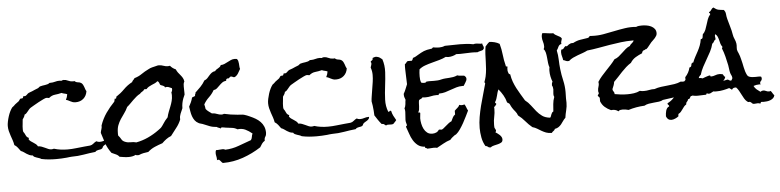

<svg xmlns="http://www.w3.org/2000/svg" viewBox="-60 -1049 5920 1458"><g transform="rotate(-5 2899.5 -319.5)"><path d="M745.1 -175.8Q745.1 -166 739.7 -159.7Q734.4 -153.3 727.1 -148.4Q719.7 -143.6 712.4 -139.6Q705.1 -135.7 699.2 -129.9Q695.3 -126 693.8 -120.6Q692.4 -115.2 688.5 -113.3Q682.6 -108.4 675.8 -107.4Q668.9 -106.4 661.6 -105Q654.3 -103.5 647.5 -101.1Q640.6 -98.6 635.7 -91.8Q589.8 -86.9 545.4 -79.1Q501 -71.3 454.1 -71.3Q445.3 -71.3 435.1 -69.8Q424.8 -68.4 416 -67.4Q395.5 -65.4 375.5 -64.5Q355.5 -63.5 335 -63.5Q306.6 -63.5 278.3 -65.9Q250 -68.4 222.7 -74.2Q215.8 -79.1 207 -82Q198.2 -85 189 -87.9Q179.7 -90.8 171.9 -94.7Q164.1 -98.6 160.2 -106.4Q145.5 -107.4 134.3 -112.3Q123 -117.2 113.8 -123.5Q104.5 -129.9 94.7 -136.7Q85 -143.6 72.3 -148.4Q62.5 -162.1 52.2 -175.3Q42 -188.5 27.3 -197.3Q24.4 -215.8 18.1 -234.4Q11.7 -252.9 5.4 -271Q-1 -289.1 -5.4 -307.6Q-9.8 -326.2 -9.8 -345.7Q-9.8 -359.4 -5.9 -378.9Q-2 -398.4 4.4 -418.5Q10.7 -438.5 19.5 -456.1Q28.3 -473.6 37.1 -484.4Q40 -487.3 43.9 -489.3Q47.9 -491.2 50.8 -495.1Q59.6 -504.9 69.3 -511.2Q79.1 -517.6 89.8 -526.4Q93.8 -530.3 96.2 -535.2Q98.6 -540 103.5 -543.9Q106.4 -545.9 111.8 -544.9Q117.2 -543.9 121.1 -546.9Q125 -549.8 125 -553.7Q125 -557.6 127.9 -560.5Q128.9 -561.5 133.8 -561Q138.7 -560.5 139.6 -560.5Q146.5 -560.5 155.3 -569.8Q164.1 -579.1 169.9 -582Q176.8 -585.9 183.6 -587.4Q190.4 -588.9 198.2 -592.8Q209 -598.6 219.2 -602.1Q229.5 -605.5 240.2 -610.4Q246.1 -612.3 251 -617.2Q255.9 -622.1 260.7 -624Q269.5 -627 279.8 -628.4Q290 -629.9 299.3 -631.3Q308.6 -632.8 317.9 -635.3Q327.1 -637.7 335 -644.5H342.8Q360.4 -644.5 377 -649.4Q393.6 -654.3 411.1 -654.3Q416 -654.3 425.8 -652.3Q433.6 -657.2 443.4 -657.2Q460 -657.2 476.6 -648.9Q493.2 -640.6 510.7 -640.6H516.6Q520.5 -640.6 524.4 -641.6Q535.2 -630.9 550.3 -629.9Q565.4 -628.9 576.2 -621.1Q583 -615.2 587.4 -607.4Q591.8 -599.6 594.7 -590.8L600.6 -573.2Q603.5 -564.5 608.4 -557.6Q603.5 -522.5 579.6 -501.5Q555.7 -480.5 519.5 -480.5Q505.9 -480.5 496.6 -483.9Q487.3 -487.3 480 -491.2Q472.7 -495.1 464.8 -499Q457 -502.9 447.3 -504.9Q458 -524.4 460.9 -546.9Q450.2 -551.8 439.5 -553.7Q428.7 -555.7 418.9 -560.5Q392.6 -553.7 367.7 -551.3Q342.8 -548.8 321.3 -530.3Q316.4 -531.2 311 -532.2Q305.7 -533.2 300.8 -533.2Q294.9 -533.2 277.3 -524.9Q259.8 -516.6 239.7 -505.9Q219.7 -495.1 201.7 -484.4Q183.6 -473.6 176.8 -469.7Q168.9 -464.8 163.1 -458Q157.2 -451.2 151.4 -443.8Q145.5 -436.5 139.6 -430.2Q133.8 -423.8 125 -420.9Q123 -410.2 118.2 -402.3Q113.3 -394.5 107.4 -385.7Q106.4 -368.2 104 -350.6Q101.6 -333 101.6 -315.4V-302.7Q101.6 -296.9 103.5 -292Q113.3 -279.3 119.6 -263.7Q126 -248 141.6 -242.2Q142.6 -238.3 141.1 -237.3Q139.6 -236.3 138.7 -232.4Q144.5 -221.7 153.8 -215.3Q163.1 -209 172.9 -202.6Q182.6 -196.3 191.4 -189.5Q200.2 -182.6 205.1 -171.9Q219.7 -171.9 232.9 -167Q246.1 -162.1 258.3 -156.2Q270.5 -150.4 281.7 -145.5Q293 -140.6 304.7 -140.6Q315.4 -140.6 324.2 -143.6Q349.6 -135.7 375.5 -132.3Q401.4 -128.9 427.7 -128.9Q460 -128.9 492.2 -132.8Q524.4 -136.7 556.6 -139.6Q568.4 -141.6 579.1 -141.6Q589.8 -141.6 600.6 -143.6Q614.3 -145.5 626.5 -156.2Q638.7 -167 650.4 -171.9Q661.1 -165 675.8 -165Q692.4 -165 708 -170.4Q723.6 -175.8 740.2 -175.8Z M1355.5 -565.4Q1349.6 -556.6 1348.6 -545.9Q1347.7 -535.2 1347.7 -526.4Q1347.7 -514.6 1348.1 -503.4Q1348.6 -492.2 1348.6 -481.4V-466.8Q1346.7 -460 1342.8 -453.1Q1338.9 -446.3 1336.9 -439.5Q1323.2 -403.3 1323.2 -367.2V-365.2Q1318.4 -353.5 1314 -343.8Q1309.6 -334 1305.7 -324.7Q1301.8 -315.4 1299.8 -305.2Q1297.9 -294.9 1298.8 -281.2Q1285.2 -247.1 1262.7 -219.2Q1240.2 -191.4 1218.8 -162.1Q1198.2 -154.3 1181.2 -141.6Q1164.1 -128.9 1148.4 -113.3Q1118.2 -103.5 1088.9 -90.8Q1059.6 -78.1 1036.1 -56.6Q1017.6 -54.7 999 -50.8Q980.5 -46.9 962.9 -39.1H951.2Q942.4 -39.1 938.5 -43Q925.8 -36.1 912.1 -33.7Q898.4 -31.2 884.8 -31.2Q867.2 -31.2 850.1 -33.7Q833 -36.1 815.4 -39.1Q805.7 -52.7 788.1 -60.1Q770.5 -67.4 756.8 -74.2Q728.5 -113.3 715.8 -149.9Q703.1 -186.5 689.5 -232.4Q691.4 -246.1 696.3 -259.3Q701.2 -272.5 700.2 -288.1Q717.8 -338.9 746.6 -380.4Q775.4 -421.9 812.5 -460Q812.5 -465.8 814.9 -469.7Q817.4 -473.6 815.4 -481.4Q816.4 -480.5 819.3 -480.5Q827.1 -480.5 829.1 -484.9Q831.1 -489.3 830.1 -495.1Q865.2 -517.6 894 -546.9Q922.9 -576.2 960 -595.7Q962.9 -604.5 969.7 -610.4Q976.6 -616.2 980.5 -624Q1011.7 -632.8 1037.1 -650.4Q1062.5 -668 1090.8 -681.6Q1106.4 -690.4 1120.6 -693.8Q1134.8 -697.3 1151.4 -701.2Q1157.2 -703.1 1162.1 -704.1Q1167 -705.1 1172.9 -705.1Q1190.4 -705.1 1207 -698.7Q1223.6 -692.4 1241.2 -692.4Q1246.1 -692.4 1249.5 -692.9Q1252.9 -693.4 1256.8 -694.3Q1273.4 -673.8 1298.8 -663.1Q1304.7 -648.4 1313 -637.7Q1321.3 -627 1330.1 -616.7Q1338.9 -606.4 1346.2 -594.2Q1353.5 -582 1355.5 -565.4ZM1257.8 -514.6Q1257.8 -519.5 1256.8 -523.4Q1247.1 -526.4 1238.3 -531.2Q1229.5 -536.1 1218.8 -536.1Q1211.9 -536.1 1205.1 -533.2Q1204.1 -540 1199.7 -543Q1195.3 -545.9 1189.9 -548.3Q1184.6 -550.8 1179.2 -552.2Q1173.8 -553.7 1169.9 -557.6Q1167 -565.4 1163.6 -573.7Q1160.2 -582 1151.4 -585.9Q1142.6 -577.1 1130.9 -571.8Q1119.1 -566.4 1106.9 -561.5Q1094.7 -556.6 1083.5 -549.8Q1072.3 -543 1064.5 -533.2H1046.9Q1041 -522.5 1030.3 -517.1Q1019.5 -511.7 1011.7 -502Q996.1 -494.1 982.9 -482.9Q969.7 -471.7 957 -459.5Q944.3 -447.3 932.1 -434.6Q919.9 -421.9 906.2 -411.1Q893.6 -383.8 878.4 -363.8Q863.3 -343.8 850.1 -323.2Q836.9 -302.7 827.6 -278.8Q818.4 -254.9 818.4 -219.7V-210Q818.4 -205.1 819.3 -200.2Q832 -186.5 840.3 -170.9Q848.6 -155.3 868.2 -148.4Q887.7 -140.6 909.7 -141.6Q931.6 -142.6 952.1 -136.7Q999 -145.5 1042.5 -165.5Q1085.9 -185.5 1125 -213.9Q1130.9 -218.8 1138.7 -224.1Q1146.5 -229.5 1151.4 -235.4Q1156.2 -240.2 1159.7 -246.1Q1163.1 -252 1167 -256.8Q1174.8 -269.5 1184.6 -282.2Q1194.3 -294.9 1205.1 -305.7Q1210 -327.1 1217.8 -347.2Q1225.6 -367.2 1233.4 -386.7Q1241.2 -406.2 1246.6 -426.8Q1252 -447.3 1252 -469.7Q1252 -474.6 1251.5 -480.5Q1251 -486.3 1250 -491.2Q1257.8 -502 1257.8 -514.6Z M1939.5 -123Q1939.5 -106.4 1931.2 -94.2Q1922.9 -82 1924.8 -64.5Q1911.1 -56.6 1902.3 -43.9Q1893.6 -31.2 1885.7 -17.6Q1821.3 24.4 1747.6 50.3Q1673.8 76.2 1595.7 76.2Q1590.8 76.2 1586.9 71.8Q1583 67.4 1579.1 62.5Q1575.2 57.6 1570.8 53.2Q1566.4 48.8 1560.5 48.8Q1553.7 48.8 1549.8 51.8Q1549.8 49.8 1550.3 48.3Q1550.8 46.9 1550.8 44.9Q1550.8 33.2 1547.9 21Q1544.9 8.8 1544.9 -2.9Q1544.9 -16.6 1549.8 -25.4H1561.5Q1571.3 -25.4 1580.6 -26.9Q1589.8 -28.3 1600.6 -28.3Q1611.3 -28.3 1620.1 -22.5Q1673.8 -24.4 1722.2 -42.5Q1770.5 -60.5 1820.3 -78.1Q1828.1 -88.9 1829.6 -102.1Q1831.1 -115.2 1836.9 -127Q1811.5 -148.4 1785.6 -160.6Q1759.8 -172.9 1725.6 -168.9Q1705.1 -181.6 1682.1 -183.6Q1659.2 -185.5 1635.7 -189.5Q1629.9 -190.4 1623.5 -191.9Q1617.2 -193.4 1610.4 -193.4Q1605.5 -193.4 1601.1 -190.9Q1596.7 -188.5 1598.6 -183.6Q1593.8 -191.4 1585.4 -192.9Q1577.1 -194.3 1571.3 -200.2Q1540 -202.1 1516.6 -211.4Q1493.2 -220.7 1464.8 -232.4Q1457 -235.4 1449.7 -236.8Q1442.4 -238.3 1435.5 -242.2Q1418 -251 1407.2 -265.6Q1396.5 -280.3 1390.1 -298.3Q1383.8 -316.4 1380.9 -335.9Q1377.9 -355.5 1375 -372.1Q1383.8 -387.7 1391.1 -404.3Q1398.4 -420.9 1403.3 -439.5Q1409.2 -442.4 1415 -444.3Q1420.9 -446.3 1427.7 -449.2Q1426.8 -451.2 1426.8 -454.1Q1426.8 -459 1430.2 -463.9Q1433.6 -468.8 1431.6 -473.6Q1453.1 -493.2 1473.1 -514.2Q1493.2 -535.2 1507.8 -560.5Q1522.5 -565.4 1531.2 -575.2Q1540 -585 1548.8 -595.2Q1557.6 -605.5 1568.4 -613.8Q1579.1 -622.1 1595.7 -624Q1599.6 -630.9 1606.4 -635.3Q1613.3 -639.6 1620.1 -643.6Q1627 -647.5 1632.8 -652.3Q1638.7 -657.2 1641.6 -666Q1657.2 -666 1670.4 -671.9Q1683.6 -677.7 1696.3 -684.6Q1709 -691.4 1722.2 -697.3Q1735.4 -703.1 1751 -703.1Q1754.9 -703.1 1758.8 -702.6Q1762.7 -702.1 1767.6 -701.2Q1774.4 -694.3 1776.9 -685.1Q1779.3 -675.8 1780.3 -665Q1781.2 -654.3 1781.7 -643.6Q1782.2 -632.8 1785.2 -624Q1776.4 -607.4 1766.1 -590.8Q1755.9 -574.2 1739.3 -565.4H1737.3Q1730.5 -564.5 1724.6 -568.4Q1718.8 -572.3 1710.9 -572.3Q1706.1 -572.3 1703.1 -569.3L1698.2 -564.5Q1696.3 -562.5 1692.9 -560.5Q1689.5 -558.6 1683.6 -560.5Q1669.9 -555.7 1672.9 -543.9Q1654.3 -542 1641.6 -532.7Q1628.9 -523.4 1618.2 -512.2Q1607.4 -501 1596.7 -491.7Q1585.9 -482.4 1571.3 -481.4Q1554.7 -452.1 1530.8 -429.7Q1506.8 -407.2 1491.2 -378.9Q1494.1 -371.1 1495.1 -362.3Q1496.1 -353.5 1498 -343.8Q1506.8 -332 1519 -323.2Q1531.2 -314.5 1543 -305.7H1545.9Q1565.4 -305.7 1582 -298.3Q1598.6 -291 1617.2 -291Q1627 -291 1633.8 -294.9Q1659.2 -289.1 1684.1 -285.2Q1709 -281.2 1734.4 -279.3Q1747.1 -277.3 1760.3 -277.3Q1773.4 -277.3 1785.2 -274.4Q1795.9 -271.5 1806.6 -267.1Q1817.4 -262.7 1828.1 -257.8Q1850.6 -248 1870.6 -236.3Q1890.6 -224.6 1906.2 -208.5Q1921.9 -192.4 1930.7 -171.4Q1939.5 -150.4 1939.5 -123Z M2729.5 -175.8Q2729.5 -166 2724.1 -159.7Q2718.8 -153.3 2711.4 -148.4Q2704.1 -143.6 2696.8 -139.6Q2689.5 -135.7 2683.6 -129.9Q2679.7 -126 2678.2 -120.6Q2676.8 -115.2 2672.9 -113.3Q2667 -108.4 2660.2 -107.4Q2653.3 -106.4 2646 -105Q2638.7 -103.5 2631.8 -101.1Q2625 -98.6 2620.1 -91.8Q2574.2 -86.9 2529.8 -79.1Q2485.4 -71.3 2438.5 -71.3Q2429.7 -71.3 2419.4 -69.8Q2409.2 -68.4 2400.4 -67.4Q2379.9 -65.4 2359.9 -64.5Q2339.8 -63.5 2319.3 -63.5Q2291 -63.5 2262.7 -65.9Q2234.4 -68.4 2207 -74.2Q2200.2 -79.1 2191.4 -82Q2182.6 -85 2173.3 -87.9Q2164.1 -90.8 2156.2 -94.7Q2148.4 -98.6 2144.5 -106.4Q2129.9 -107.4 2118.7 -112.3Q2107.4 -117.2 2098.1 -123.5Q2088.9 -129.9 2079.1 -136.7Q2069.3 -143.6 2056.6 -148.4Q2046.9 -162.1 2036.6 -175.3Q2026.4 -188.5 2011.7 -197.3Q2008.8 -215.8 2002.4 -234.4Q1996.1 -252.9 1989.7 -271Q1983.4 -289.1 1979 -307.6Q1974.6 -326.2 1974.6 -345.7Q1974.6 -359.4 1978.5 -378.9Q1982.4 -398.4 1988.8 -418.5Q1995.1 -438.5 2003.9 -456.1Q2012.7 -473.6 2021.5 -484.4Q2024.4 -487.3 2028.3 -489.3Q2032.2 -491.2 2035.2 -495.1Q2043.9 -504.9 2053.7 -511.2Q2063.5 -517.6 2074.2 -526.4Q2078.1 -530.3 2080.6 -535.2Q2083 -540 2087.9 -543.9Q2090.8 -545.9 2096.2 -544.9Q2101.6 -543.9 2105.5 -546.9Q2109.4 -549.8 2109.4 -553.7Q2109.4 -557.6 2112.3 -560.5Q2113.3 -561.5 2118.2 -561Q2123 -560.5 2124 -560.5Q2130.9 -560.5 2139.6 -569.8Q2148.4 -579.1 2154.3 -582Q2161.1 -585.9 2168 -587.4Q2174.8 -588.9 2182.6 -592.8Q2193.4 -598.6 2203.6 -602.1Q2213.9 -605.5 2224.6 -610.4Q2230.5 -612.3 2235.4 -617.2Q2240.2 -622.1 2245.1 -624Q2253.9 -627 2264.2 -628.4Q2274.4 -629.9 2283.7 -631.3Q2293 -632.8 2302.2 -635.3Q2311.5 -637.7 2319.3 -644.5H2327.1Q2344.7 -644.5 2361.3 -649.4Q2377.9 -654.3 2395.5 -654.3Q2400.4 -654.3 2410.2 -652.3Q2418 -657.2 2427.7 -657.2Q2444.3 -657.2 2460.9 -648.9Q2477.5 -640.6 2495.1 -640.6H2501Q2504.9 -640.6 2508.8 -641.6Q2519.5 -630.9 2534.7 -629.9Q2549.8 -628.9 2560.5 -621.1Q2567.4 -615.2 2571.8 -607.4Q2576.2 -599.6 2579.1 -590.8L2585 -573.2Q2587.9 -564.5 2592.8 -557.6Q2587.9 -522.5 2564 -501.5Q2540 -480.5 2503.9 -480.5Q2490.2 -480.5 2481 -483.9Q2471.7 -487.3 2464.4 -491.2Q2457 -495.1 2449.2 -499Q2441.4 -502.9 2431.6 -504.9Q2442.4 -524.4 2445.3 -546.9Q2434.6 -551.8 2423.8 -553.7Q2413.1 -555.7 2403.3 -560.5Q2377 -553.7 2352.1 -551.3Q2327.1 -548.8 2305.7 -530.3Q2300.8 -531.2 2295.4 -532.2Q2290 -533.2 2285.2 -533.2Q2279.3 -533.2 2261.7 -524.9Q2244.1 -516.6 2224.1 -505.9Q2204.1 -495.1 2186 -484.4Q2168 -473.6 2161.1 -469.7Q2153.3 -464.8 2147.5 -458Q2141.6 -451.2 2135.7 -443.8Q2129.9 -436.5 2124 -430.2Q2118.2 -423.8 2109.4 -420.9Q2107.4 -410.2 2102.5 -402.3Q2097.7 -394.5 2091.8 -385.7Q2090.8 -368.2 2088.4 -350.6Q2085.9 -333 2085.9 -315.4V-302.7Q2085.9 -296.9 2087.9 -292Q2097.7 -279.3 2104 -263.7Q2110.4 -248 2126 -242.2Q2127 -238.3 2125.5 -237.3Q2124 -236.3 2123 -232.4Q2128.9 -221.7 2138.2 -215.3Q2147.5 -209 2157.2 -202.6Q2167 -196.3 2175.8 -189.5Q2184.6 -182.6 2189.5 -171.9Q2204.1 -171.9 2217.3 -167Q2230.5 -162.1 2242.7 -156.2Q2254.9 -150.4 2266.1 -145.5Q2277.3 -140.6 2289.1 -140.6Q2299.8 -140.6 2308.6 -143.6Q2334 -135.7 2359.9 -132.3Q2385.7 -128.9 2412.1 -128.9Q2444.3 -128.9 2476.6 -132.8Q2508.8 -136.7 2541 -139.6Q2552.7 -141.6 2563.5 -141.6Q2574.2 -141.6 2585 -143.6Q2598.6 -145.5 2610.8 -156.2Q2623 -167 2634.8 -171.9Q2645.5 -165 2660.2 -165Q2676.8 -165 2692.4 -170.4Q2708 -175.8 2724.6 -175.8Z M2932.6 -133.8Q2927.7 -126 2920.9 -119.6Q2914.1 -113.3 2908.2 -106.4Q2901.4 -103.5 2893.1 -103.5Q2884.8 -103.5 2877.4 -104Q2870.1 -104.5 2863.8 -104Q2857.4 -103.5 2853.5 -99.6Q2845.7 -101.6 2841.8 -106.9Q2837.9 -112.3 2828.1 -113.3Q2824.2 -114.3 2820.3 -113.3Q2805.7 -129.9 2793.5 -148.4Q2781.2 -167 2770.5 -183.6Q2769.5 -219.7 2764.6 -256.8Q2763.7 -265.6 2761.7 -274.4Q2759.8 -283.2 2758.8 -291Q2758.8 -300.8 2760.3 -310.1Q2761.7 -319.3 2762.7 -327.1Q2766.6 -355.5 2771.5 -382.8Q2776.4 -410.2 2780.3 -438.5Q2784.2 -463.9 2784.2 -491.7Q2784.2 -519.5 2775.4 -543.9L2774.4 -548.8Q2776.4 -556.6 2778.8 -562Q2781.2 -567.4 2782.2 -574.2Q2784.2 -585 2777.3 -589.8Q2780.3 -597.7 2787.1 -600.1Q2793.9 -602.5 2794.9 -611.3Q2795.9 -615.2 2794.9 -619.1Q2802.7 -622.1 2811 -624.5Q2819.3 -627 2827.1 -625Q2839.8 -623 2849.6 -616.7Q2859.4 -610.4 2868.2 -602.5Q2883.8 -555.7 2880.9 -503.4Q2877.9 -451.2 2871.1 -398.4Q2864.3 -345.7 2862.3 -295.4Q2860.4 -245.1 2877.9 -202.1L2879.9 -201.2Q2884.8 -200.2 2887.7 -204.6Q2890.6 -209 2895.5 -208Q2899.4 -206.1 2900.4 -206.1Q2904.3 -186.5 2913.1 -168.9Q2921.9 -151.4 2932.6 -133.8Z M3643.6 -621.1V-617.2Q3636.7 -615.2 3636.7 -607.4Q3626 -602.5 3614.3 -600.1Q3602.5 -597.7 3591.8 -592.8Q3581.1 -593.8 3569.8 -594.2Q3558.6 -594.7 3547.9 -594.7Q3518.6 -594.7 3489.3 -592.8Q3460 -590.8 3430.7 -592.8Q3417 -585 3400.9 -580.6Q3384.8 -576.2 3370.1 -576.2Q3358.4 -576.2 3349.6 -579.1Q3326.2 -567.4 3298.3 -559.6Q3270.5 -551.8 3242.2 -544.4Q3213.9 -537.1 3188 -527.8Q3162.1 -518.6 3142.6 -502Q3140.6 -488.3 3139.6 -475.1Q3138.7 -461.9 3138.7 -449.2Q3138.7 -435.5 3140.1 -423.8Q3141.6 -412.1 3146.5 -400.4Q3151.4 -398.4 3157.7 -397.5Q3164.1 -396.5 3168.9 -396.5Q3173.8 -396.5 3178.7 -397.9Q3183.6 -399.4 3185.5 -404.3Q3200.2 -406.2 3214.8 -405.8Q3229.5 -405.3 3244.1 -405.3Q3258.8 -405.3 3272.9 -406.2Q3287.1 -407.2 3300.8 -411.1Q3316.4 -415 3331.5 -416Q3346.7 -417 3361.3 -418Q3376 -418.9 3391.6 -421.4Q3407.2 -423.8 3423.8 -431.6Q3436.5 -426.8 3449.7 -426.8Q3462.9 -426.8 3475.6 -424.8Q3482.4 -419.9 3486.8 -414.1Q3491.2 -408.2 3491.2 -400.4Q3491.2 -386.7 3481.4 -373Q3471.7 -359.4 3465.8 -347.7H3455.1Q3431.6 -347.7 3409.7 -341.3Q3387.7 -335 3365.7 -326.7Q3343.8 -318.4 3321.8 -312Q3299.8 -305.7 3276.4 -305.7Q3272.5 -305.7 3272 -301.3Q3271.5 -296.9 3269.5 -294.9Q3264.6 -295.9 3254.9 -295.9Q3232.4 -295.9 3211.9 -291Q3191.4 -286.1 3169.9 -286.1Q3164.1 -286.1 3158.2 -286.6Q3152.3 -287.1 3146.5 -288.1Q3141.6 -280.3 3133.8 -277.8Q3126 -275.4 3119.1 -269.5Q3116.2 -260.7 3115.7 -248Q3115.2 -235.4 3114.7 -222.2Q3114.3 -209 3112.3 -197.3Q3110.4 -185.5 3104.5 -178.7Q3105.5 -173.8 3112.3 -175.3Q3119.1 -176.8 3119.1 -168.9Q3119.1 -160.2 3117.2 -150.4Q3115.2 -140.6 3115.2 -130.9Q3115.2 -112.3 3119.6 -90.3Q3124 -68.4 3133.3 -49.8Q3142.6 -31.2 3158.2 -19Q3173.8 -6.8 3197.3 -6.8Q3212.9 -6.8 3226.6 -12.7Q3240.2 -18.6 3249 -32.2L3253.9 -33.2Q3257.8 -33.2 3261.2 -32.2Q3264.6 -31.2 3268.6 -31.2Q3274.4 -31.2 3283.7 -38.6Q3293 -45.9 3304.2 -55.7Q3315.4 -65.4 3327.1 -74.7Q3338.9 -84 3349.6 -87.9Q3356.4 -101.6 3362.8 -115.2Q3369.1 -128.9 3381.8 -136.7V-165Q3391.6 -175.8 3402.8 -184.6Q3414.1 -193.4 3419.9 -207Q3424.8 -205.1 3429.2 -204.1Q3433.6 -203.1 3438.5 -203.1Q3443.4 -203.1 3448.7 -204.1Q3454.1 -205.1 3459 -207Q3466.8 -196.3 3471.2 -183.1Q3475.6 -169.9 3482.4 -158.2Q3473.6 -140.6 3461.9 -116.2Q3450.2 -91.8 3436.5 -67.4Q3422.9 -43 3407.7 -21Q3392.6 1 3377.9 12.7Q3375 15.6 3365.2 19.5Q3354.5 27.3 3345.7 34.7Q3336.9 42 3329.1 51.8Q3300.8 60.5 3274.9 75.2Q3249 89.8 3223.6 103.5Q3211.9 100.6 3198.2 100.6Q3186.5 100.6 3174.8 102.1Q3163.1 103.5 3149.4 103.5Q3145.5 98.6 3138.2 97.2Q3130.9 95.7 3132.8 86.9Q3099.6 85 3079.1 68.8Q3058.6 52.7 3044.4 29.3Q3030.3 5.9 3021.5 -21.5Q3012.7 -48.8 3002.9 -74.2V-77.1Q3002.9 -82 3006.8 -83Q3010.7 -84 3010.7 -88.9Q3010.7 -90.8 3009.8 -91.8Q3006.8 -102.5 3004.9 -110.4Q3002.9 -118.2 3002.9 -128.9Q3002.9 -144.5 3004.9 -159.7Q3006.8 -174.8 3006.8 -190.4Q3006.8 -206.1 3002.9 -217.8Q3006.8 -222.7 3009.3 -231Q3011.7 -239.3 3012.7 -248Q3013.7 -256.8 3014.2 -265.6Q3014.6 -274.4 3016.6 -281.2Q3012.7 -292 3009.8 -300.3Q3006.8 -308.6 3006.8 -320.3V-327.1Q3016.6 -343.8 3023.4 -361.3Q3030.3 -378.9 3038.1 -397.5V-400.4Q3038.1 -428.7 3036.1 -457Q3034.2 -485.4 3034.2 -513.7V-532.2Q3034.2 -542 3035.2 -550.8Q3043 -554.7 3046.9 -561.5Q3050.8 -568.4 3058.6 -572.3H3090.8L3096.7 -582Q3099.6 -586.9 3100.6 -592.8Q3111.3 -595.7 3121.6 -601.1Q3131.8 -606.4 3140.6 -612.3Q3154.3 -620.1 3165.5 -626.5Q3176.8 -632.8 3188 -637.2Q3199.2 -641.6 3211.9 -644.5Q3224.6 -647.5 3241.2 -649.4Q3249 -649.4 3251.5 -652.3Q3253.9 -655.3 3258.8 -659.2Q3270.5 -657.2 3282.2 -655.8Q3293.9 -654.3 3305.7 -654.3Q3329.1 -654.3 3349.6 -663.1Q3378.9 -663.1 3407.7 -664.1Q3436.5 -665 3465.8 -665Q3491.2 -665 3516.6 -663.1Q3542 -661.1 3566.4 -656.2Q3575.2 -659.2 3585.9 -659.2Q3597.7 -659.2 3609.9 -656.7Q3622.1 -654.3 3633.8 -656.2Q3634.8 -645.5 3639.2 -638.2Q3643.6 -630.9 3643.6 -621.1Z M4239.3 -641.6Q4237.3 -629.9 4233.9 -621.6Q4230.5 -613.3 4232.4 -599.6Q4222.7 -598.6 4217.3 -593.3Q4211.9 -587.9 4208.5 -581.1Q4205.1 -574.2 4201.7 -566.9Q4198.2 -559.6 4193.4 -553.7Q4201.2 -518.6 4202.1 -482.4Q4203.1 -446.3 4207 -411.1Q4211.9 -366.2 4222.2 -322.8Q4232.4 -279.3 4232.4 -234.4Q4232.4 -220.7 4231.9 -209Q4231.4 -197.3 4231.4 -184.6Q4231.4 -176.8 4231.9 -168.5Q4232.4 -160.2 4232.4 -152.3Q4232.4 -124 4225.1 -95.7Q4217.8 -67.4 4213.9 -39.1Q4202.1 -28.3 4193.8 -15.6Q4185.5 -2.9 4176.8 7.8Q4168 18.6 4156.2 26.9Q4144.5 35.2 4127 38.1Q4124 47.9 4115.7 52.7Q4107.4 57.6 4101.6 66.4H4099.6Q4075.2 66.4 4057.6 59.6Q4040 52.7 4024.9 43.9Q4009.8 35.2 3994.1 25.4Q3978.5 15.6 3958 9.8Q3930.7 -12.7 3908.2 -39.6Q3885.7 -66.4 3857.4 -87.9Q3850.6 -107.4 3839.4 -120.1Q3828.1 -132.8 3817.4 -149.4Q3812.5 -156.2 3810.1 -162.1Q3807.6 -168 3803.7 -175.8Q3800.8 -183.6 3794.4 -186.5Q3788.1 -189.5 3783.2 -193.4Q3775.4 -223.6 3760.7 -249Q3746.1 -274.4 3726.6 -297.9Q3720.7 -287.1 3717.3 -274.9Q3713.9 -262.7 3710.9 -250.5Q3708 -238.3 3703.6 -226.1Q3699.2 -213.9 3692.4 -204.1V-201.2Q3692.4 -196.3 3696.3 -195.3Q3700.2 -194.3 3700.2 -189.5Q3700.2 -188.5 3699.7 -187.5Q3699.2 -186.5 3699.2 -185.5Q3694.3 -181.6 3691.9 -175.8Q3689.5 -169.9 3681.6 -168.9Q3682.6 -164.1 3682.6 -159.2V-150.4Q3682.6 -122.1 3676.3 -93.8Q3669.9 -65.4 3669.9 -36.1V-23.4Q3669.9 -16.6 3670.9 -10.7Q3672.9 -4.9 3676.8 1Q3680.7 6.8 3680.7 11.7Q3680.7 18.6 3674.8 24.4Q3681.6 29.3 3690.4 35.2Q3699.2 41 3706.5 48.3Q3713.9 55.7 3718.8 64Q3723.6 72.3 3723.6 82Q3723.6 98.6 3712.9 105.5Q3702.1 112.3 3687 116.2Q3671.9 120.1 3655.8 123.5Q3639.6 127 3628.9 135.7H3626Q3614.3 135.7 3608.4 128.9Q3602.5 122.1 3590.8 122.1Q3572.3 91.8 3565.4 54.2Q3558.6 16.6 3558.6 -17.6Q3558.6 -59.6 3565.9 -101.6Q3573.2 -143.6 3583.5 -184.6Q3593.8 -225.6 3606 -266.1Q3618.2 -306.6 3628.9 -347.7L3629.9 -350.6Q3629.9 -355.5 3627.4 -357.4Q3625 -359.4 3625 -363.3Q3625 -365.2 3626 -365.2Q3628.9 -375 3632.3 -383.8Q3635.7 -392.6 3637.7 -403.3Q3643.6 -430.7 3646 -459.5Q3648.4 -488.3 3648.9 -516.6Q3649.4 -544.9 3650.9 -573.7Q3652.3 -602.5 3657.2 -630.9Q3665 -638.7 3671.9 -647.5Q3678.7 -656.2 3689.5 -663.1Q3709 -662.1 3728.5 -657.2Q3748 -652.3 3765.6 -641.6Q3777.3 -599.6 3781.7 -557.6Q3786.1 -515.6 3796.9 -473.6V-470.7Q3796.9 -465.8 3802.2 -466.3Q3807.6 -466.8 3810.5 -462.9Q3808.6 -460 3808.1 -456.1Q3807.6 -452.1 3807.6 -448.2V-431.6Q3809.6 -423.8 3812.5 -415Q3815.4 -406.2 3825.2 -404.3Q3830.1 -373 3839.8 -346.7Q3849.6 -320.3 3862.3 -295.9Q3875 -271.5 3889.6 -247.6Q3904.3 -223.6 3919.9 -197.3Q3944.3 -178.7 3961.9 -154.8Q3979.5 -130.9 3997.6 -108.9Q4015.6 -86.9 4038.6 -70.3Q4061.5 -53.7 4098.6 -49.8Q4103.5 -53.7 4105.5 -60.5L4110.4 -74.2Q4113.3 -81.1 4116.7 -86.4Q4120.1 -91.8 4127 -94.7Q4128.9 -122.1 4131.3 -150.4Q4133.8 -178.7 4143.6 -204.1Q4138.7 -212.9 4138.7 -225.6Q4138.7 -235.4 4140.1 -244.1Q4141.6 -252.9 4141.6 -261.7Q4141.6 -280.3 4133.8 -292Q4133.8 -298.8 4134.8 -306.2Q4135.7 -313.5 4140.6 -320.3Q4132.8 -339.8 4128.4 -361.3Q4124 -382.8 4124 -405.3Q4124 -418 4127 -431.6Q4121.1 -446.3 4119.1 -465.8L4115.2 -505.9Q4113.3 -526.4 4109.4 -543.9Q4105.5 -561.5 4094.7 -572.3Q4100.6 -581.1 4100.6 -592.8Q4100.6 -612.3 4094.7 -629.9Q4088.9 -647.5 4088.9 -667Q4088.9 -680.7 4094.7 -694.3Q4116.2 -693.4 4137.2 -689.9Q4158.2 -686.5 4178.7 -686.5Q4184.6 -678.7 4192.4 -673.8Q4200.2 -668.9 4209 -664.6Q4217.8 -660.2 4226.1 -655.3Q4234.4 -650.4 4239.3 -641.6Z M5450.2 -243.2Q5446.3 -226.6 5435.1 -217.3Q5423.8 -208 5409.2 -203.1Q5394.5 -198.2 5378.4 -196.3Q5362.3 -194.3 5349.6 -193.4Q5335.9 -186.5 5325.2 -178.2Q5314.5 -169.9 5302.7 -162.1Q5216.8 -151.4 5132.8 -135.7Q5048.8 -120.1 4962.9 -109.4Q4951.2 -101.6 4932.6 -99.1Q4914.1 -96.7 4894 -95.2Q4874 -93.8 4854.5 -90.3Q4835 -86.9 4820.3 -78.1Q4756.8 -75.2 4697.3 -56.6Q4686.5 -59.6 4675.3 -61.5Q4664.1 -63.5 4653.3 -63.5Q4645.5 -63.5 4635.7 -62Q4626 -60.5 4620.1 -52.7Q4596.7 -71.3 4564.5 -66.4Q4538.1 -78.1 4518.1 -95.7Q4498 -113.3 4487.3 -140.6Q4488.3 -156.2 4487.3 -164.6Q4486.3 -172.9 4473.6 -182.6Q4473.6 -189.5 4478 -193.4Q4482.4 -197.3 4483.4 -204.1Q4479.5 -210.9 4479.5 -220.7Q4479.5 -237.3 4485.4 -254.4Q4491.2 -271.5 4487.3 -288.1Q4501 -310.5 4518.6 -330.6Q4536.1 -350.6 4554.2 -369.6Q4572.3 -388.7 4590.3 -408.2Q4608.4 -427.7 4624 -449.2Q4642.6 -455.1 4657.7 -467.3Q4672.9 -479.5 4687 -493.2Q4701.2 -506.8 4715.8 -519.5Q4730.5 -532.2 4750 -540Q4752 -545.9 4756.3 -550.3Q4760.7 -554.7 4765.6 -558.6Q4770.5 -562.5 4774.9 -567.4Q4779.3 -572.3 4781.2 -579.1H4772.5Q4728.5 -579.1 4684.6 -573.7Q4640.6 -568.4 4597.2 -561Q4553.7 -553.7 4510.7 -545.9Q4467.8 -538.1 4423.8 -533.2Q4407.2 -524.4 4387.7 -517.6Q4368.2 -510.7 4349.1 -503.9Q4330.1 -497.1 4312 -488.3Q4293.9 -479.5 4280.3 -466.8Q4277.3 -465.8 4271.5 -465.8Q4260.7 -465.8 4252.9 -470.2Q4245.1 -474.6 4235.4 -476.6Q4233.4 -492.2 4229 -506.3Q4224.6 -520.5 4224.6 -536.1Q4224.6 -548.8 4228.5 -557.6Q4242.2 -557.6 4247.6 -566.4Q4252.9 -575.2 4263.7 -582Q4266.6 -579.1 4269.5 -579.1Q4274.4 -579.1 4278.3 -583Q4282.2 -586.9 4288.1 -590.8Q4293.9 -594.7 4301.8 -597.7Q4309.6 -600.6 4322.3 -599.6Q4351.6 -615.2 4377.4 -619.1Q4403.3 -623 4434.6 -627.9Q4442.4 -629.9 4445.3 -632.8Q4448.2 -635.7 4452.1 -641.6L4472.7 -640.6Q4514.6 -638.7 4556.6 -646Q4598.6 -653.3 4640.1 -662.1Q4681.6 -670.9 4724.1 -677.2Q4766.6 -683.6 4809.6 -679.7Q4820.3 -684.6 4831.5 -685.5Q4842.8 -686.5 4854.5 -686.5Q4870.1 -686.5 4888.7 -683.6Q4907.2 -680.7 4923.3 -672.9Q4939.5 -665 4949.7 -651.9Q4960 -638.7 4960 -619.1Q4960 -608.4 4955.1 -599.6Q4950.2 -590.8 4943.4 -583Q4936.5 -575.2 4928.7 -567.9Q4920.9 -560.5 4914.1 -553.7Q4903.3 -542 4894 -528.8Q4884.8 -515.6 4872.1 -504.9Q4865.2 -505.9 4861.8 -502Q4858.4 -498 4851.6 -498Q4838.9 -492.2 4836.9 -476.6Q4810.5 -465.8 4786.1 -451.2Q4761.7 -436.5 4746.1 -411.1Q4725.6 -398.4 4707.5 -382.3Q4689.5 -366.2 4672.9 -348.6Q4656.2 -331.1 4640.1 -313Q4624 -294.9 4606.4 -278.3Q4604.5 -263.7 4599.6 -251Q4594.7 -238.3 4588.9 -224.6Q4588.9 -213.9 4595.7 -206.1Q4602.5 -198.2 4602.5 -185.5Q4627 -180.7 4650.9 -178.2Q4674.8 -175.8 4700.2 -175.8Q4724.6 -175.8 4749 -179.2Q4773.4 -182.6 4794.9 -193.4Q4809.6 -189.5 4825.2 -189.5Q4846.7 -189.5 4866.7 -193.8Q4886.7 -198.2 4907.2 -197.3Q4931.6 -206.1 4957.5 -209.5Q4983.4 -212.9 5008.8 -215.3Q5034.2 -217.8 5060.1 -221.7Q5085.9 -225.6 5110.4 -236.3Q5124 -233.4 5135.7 -235.4Q5147.5 -237.3 5161.1 -237.3Q5170.9 -237.3 5184.6 -231.4Q5200.2 -239.3 5217.3 -245.1Q5234.4 -251 5252 -251Q5258.8 -251 5265.6 -250Q5272.5 -249 5278.3 -246.1Q5280.3 -247.1 5288.1 -250Q5295.9 -252.9 5304.7 -255.9Q5313.5 -258.8 5321.3 -261.2Q5329.1 -263.7 5331.1 -263.7Q5338.9 -263.7 5338.4 -259.3Q5337.9 -254.9 5342.8 -254.9Q5359.4 -254.9 5375 -261.2Q5390.6 -267.6 5407.2 -267.6Q5414.1 -267.6 5419.9 -266.6Q5425.8 -265.6 5433.6 -263.7Q5437.5 -257.8 5440.4 -251.5Q5443.4 -245.1 5450.2 -243.2Z M5809.6 -71.3Q5806.6 -57.6 5797.4 -49.3Q5788.1 -41 5775.4 -36.1Q5762.7 -31.2 5749.5 -29.8Q5736.3 -28.3 5725.6 -28.3Q5720.7 -28.3 5716.3 -28.8Q5711.9 -29.3 5707 -29.3Q5702.1 -29.3 5702.1 -24.4Q5702.1 -19.5 5697.3 -17.6Q5692.4 -19.5 5687.5 -20.5Q5682.6 -21.5 5677.7 -21.5Q5670.9 -21.5 5664.6 -20.5Q5658.2 -19.5 5652.3 -19.5Q5644.5 -19.5 5641.1 -21.5Q5637.7 -23.4 5635.3 -25.9Q5632.8 -28.3 5630.4 -31.2Q5627.9 -34.2 5623 -36.1Q5616.2 -39.1 5611.8 -37.1Q5607.4 -35.2 5598.6 -43Q5586.9 -52.7 5578.6 -66.9Q5570.3 -81.1 5562.5 -96.7Q5554.7 -112.3 5545.9 -127.9Q5537.1 -143.6 5525.4 -155.3H5517.6Q5500 -155.3 5493.2 -140.6Q5488.3 -143.6 5483.4 -147.9Q5478.5 -152.3 5472.7 -155.3Q5450.2 -148.4 5425.8 -143.6Q5401.4 -138.7 5377 -138.7H5363.3Q5357.4 -138.7 5350.6 -140.6Q5340.8 -136.7 5333 -131.3Q5325.2 -126 5315.4 -126Q5309.6 -126 5301.8 -129.9Q5295.9 -129.9 5296.4 -125Q5296.9 -120.1 5290 -120.1H5281.2Q5267.6 -120.1 5254.4 -119.1Q5241.2 -118.2 5227.5 -118.2Q5209 -118.2 5189.5 -123Q5184.6 -120.1 5178.7 -120.1Q5174.8 -118.2 5172.9 -113.8Q5170.9 -109.4 5168.9 -106Q5167 -102.5 5163.6 -100.1Q5160.2 -97.7 5154.3 -98.6Q5152.3 -86.9 5144.5 -80.1Q5136.7 -73.2 5136.7 -59.6Q5126 -53.7 5119.1 -44.9Q5112.3 -36.1 5105.5 -26.4Q5098.6 -16.6 5091.3 -7.8Q5084 1 5073.2 5.9Q5068.4 11.7 5070.3 24.4Q5059.6 33.2 5043.9 40Q5028.3 46.9 5014.6 46.9Q4986.3 46.9 4975.6 16.6Q4975.6 6.8 4977.1 -4.4Q4978.5 -15.6 4981.4 -25.9Q4984.4 -36.1 4990.2 -44.4Q4996.1 -52.7 5006.8 -56.6Q5006.8 -65.4 5001 -68.8Q4995.1 -72.3 4996.1 -81.1Q5022.5 -93.8 5042 -114.3Q5061.5 -134.8 5077.6 -157.7Q5093.8 -180.7 5110.4 -204.1Q5127 -227.5 5147.5 -246.1V-266.6Q5176.8 -297.9 5185.5 -336.9Q5196.3 -338.9 5199.7 -346.7Q5203.1 -354.5 5203.1 -365.2Q5208 -365.2 5209.5 -369.6Q5210.9 -374 5217.8 -372.1Q5226.6 -395.5 5237.3 -415Q5248 -434.6 5258.8 -454.6Q5269.5 -474.6 5277.8 -496.1Q5286.1 -517.6 5290 -543.9Q5303.7 -544.9 5305.2 -557.1Q5306.6 -569.3 5308.6 -579.1Q5323.2 -592.8 5330.6 -611.3Q5337.9 -629.9 5343.8 -649.9Q5349.6 -669.9 5356.9 -689.9Q5364.3 -710 5377.9 -725.6V-728.5Q5377.9 -733.4 5374 -734.9Q5370.1 -736.3 5370.1 -741.2Q5371.1 -742.2 5371.1 -743.2Q5382.8 -748 5388.7 -759.3Q5394.5 -770.5 5406.2 -775.4Q5426.8 -758.8 5442.4 -755.4Q5458 -752 5483.4 -750Q5496.1 -736.3 5497.6 -717.3Q5499 -698.2 5503.9 -679.7Q5511.7 -648.4 5521 -618.7Q5530.3 -588.9 5535.2 -557.6Q5538.1 -539.1 5545.9 -522.5Q5553.7 -505.9 5556.6 -488.3Q5558.6 -474.6 5556.6 -457.5Q5554.7 -440.4 5560.5 -427.7L5567.4 -412.1Q5572.3 -401.4 5575.7 -389.6Q5579.1 -377.9 5582 -366.2Q5589.8 -336.9 5596.2 -303.2Q5602.5 -269.5 5616.2 -242.2Q5621.1 -232.4 5631.3 -228.5Q5641.6 -224.6 5654.3 -223.1Q5667 -221.7 5679.2 -222.2Q5691.4 -222.7 5700.2 -222.7H5710Q5715.8 -222.7 5721.7 -220.7Q5725.6 -212.9 5725.6 -207Q5725.6 -195.3 5717.8 -188.5Q5710 -181.6 5710 -172.9Q5710 -168 5713.9 -162.1Q5710 -163.1 5702.1 -163.1Q5679.7 -163.1 5658.2 -155.3Q5666 -138.7 5679.2 -127.4Q5692.4 -116.2 5707 -106.4Q5716.8 -114.3 5727.5 -114.3Q5739.3 -114.3 5749.5 -108.9Q5759.8 -103.5 5771.5 -103.5Q5780.3 -103.5 5784.2 -106.4Q5792 -97.7 5796.9 -88.4Q5801.8 -79.1 5809.6 -71.3ZM5503.9 -227.5Q5502 -244.1 5497.6 -251.5Q5493.2 -258.8 5490.2 -269.5Q5486.3 -283.2 5484.9 -298.8Q5483.4 -314.5 5480.5 -329.1Q5473.6 -362.3 5465.3 -395.5Q5457 -428.7 5444.3 -460Q5448.2 -465.8 5448.2 -470.7V-473.6Q5439.5 -483.4 5435.5 -497.6Q5431.6 -511.7 5428.2 -525.9Q5424.8 -540 5419.4 -552.2Q5414.1 -564.5 5402.3 -572.3Q5399.4 -566.4 5399.4 -558.6Q5399.4 -551.8 5400.9 -545.9Q5402.3 -540 5402.3 -533.2Q5392.6 -528.3 5388.2 -518.1Q5383.8 -507.8 5374 -502Q5366.2 -470.7 5351.6 -442.9Q5336.9 -415 5320.8 -387.7Q5304.7 -360.4 5290 -332.5Q5275.4 -304.7 5266.6 -274.4Q5253.9 -265.6 5249.5 -252Q5245.1 -238.3 5245.1 -224.6Q5253.9 -219.7 5265.1 -219.2Q5276.4 -218.8 5287.1 -218.8Q5297.9 -218.8 5307.6 -216.8Q5317.4 -214.8 5325.2 -207Q5337.9 -210.9 5353 -212.4Q5368.2 -213.9 5377.9 -220.7Q5397.5 -213.9 5419.9 -213.9Q5431.6 -213.9 5442.9 -215.8Q5454.1 -217.8 5464.8 -220.7Q5473.6 -218.8 5478.5 -214.4Q5483.4 -210 5493.2 -210.9Q5498 -214.8 5499 -219.2Q5500 -223.6 5503.9 -227.5Z"/></g></svg>

Font: RockSalt
Style: Regular
Weight: 400
Designer: Squid
Foundry: Font Diner, Inc DBA Sideshow
Version: Version 1.000